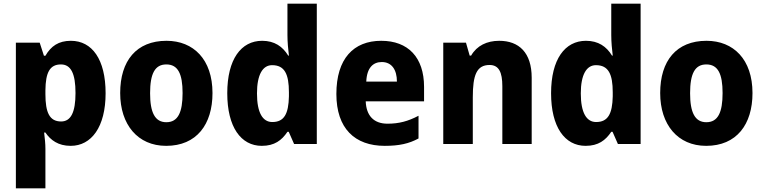

<svg xmlns="http://www.w3.org/2000/svg" viewBox="-20 -873 4136 1040"><path d="M364 -652C297 -652 256 -623 226 -571H218L195 -642H66V147H226V-67C226 -94 223 -122 219 -155H226C254 -114 295 -83 363 -83C475 -83 552 -185 552 -368C552 -551 479 -652 364 -652ZM310 -524C364 -524 389 -475 389 -369C389 -265 364 -215 311 -215C248 -215 226 -264 226 -363V-384C227 -479 249 -524 310 -524Z M1131 -369C1131 -551 1028 -652 882 -652C719 -652 631 -544 631 -369C631 -198 726 -83 880 -83C1045 -83 1131 -199 1131 -369ZM793 -368C793 -474 819 -524 881 -524C944 -524 969 -473 969 -369C969 -264 944 -211 881 -211C819 -211 793 -264 793 -368Z M1398 -83C1467 -83 1506 -113 1537 -159H1544L1573 -93H1696V-853H1537V-683C1537 -646 1541 -603 1545 -572H1541C1511 -621 1467 -652 1400 -652C1286 -652 1211 -552 1211 -368C1211 -185 1285 -83 1398 -83ZM1455 -212C1403 -212 1372 -262 1372 -367C1372 -469 1403 -520 1454 -520C1522 -520 1545 -471 1545 -373V-351C1543 -256 1519 -212 1455 -212Z M2045 -652C1895 -652 1802 -555 1802 -364C1802 -177 1902 -83 2064 -83C2142 -83 2196 -95 2247 -123V-246C2190 -216 2141 -203 2079 -203C2004 -203 1964 -247 1961 -324H2277V-402C2277 -563 2190 -652 2045 -652ZM2048 -537C2102 -537 2130 -495 2130 -431H1964C1967 -506 2001 -537 2048 -537Z M2684 -652C2618 -652 2563 -626 2532 -572H2524L2504 -642H2381V-93H2541V-346C2541 -465 2561 -521 2632 -521C2682 -521 2701 -482 2701 -406V-93H2860V-452C2860 -588 2791 -652 2684 -652Z M3152 -83C3221 -83 3260 -113 3291 -159H3298L3327 -93H3450V-853H3291V-683C3291 -646 3295 -603 3299 -572H3295C3265 -621 3221 -652 3154 -652C3040 -652 2965 -552 2965 -368C2965 -185 3039 -83 3152 -83ZM3209 -212C3157 -212 3126 -262 3126 -367C3126 -469 3157 -520 3208 -520C3276 -520 3299 -471 3299 -373V-351C3297 -256 3273 -212 3209 -212Z M4056 -369C4056 -551 3953 -652 3807 -652C3644 -652 3556 -544 3556 -369C3556 -198 3651 -83 3805 -83C3970 -83 4056 -199 4056 -369ZM3718 -368C3718 -474 3744 -524 3806 -524C3869 -524 3894 -473 3894 -369C3894 -264 3869 -211 3806 -211C3744 -211 3718 -264 3718 -368Z"/></svg>

Font: Noto Sans Kannada UI SemiCondensed ExtraBold
Style: Regular
Weight: 800
Width: 4
Designer: Jelle Bosma - Monotype Design Team
Foundry: Monotype Imaging Inc.
Version: Version 2.005